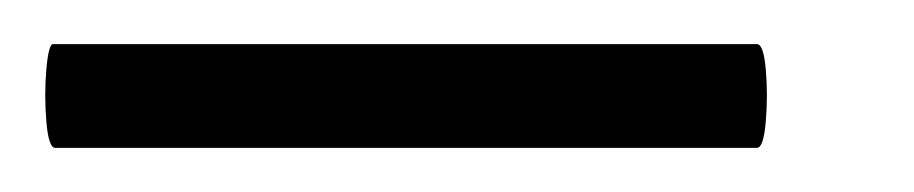

<svg xmlns="http://www.w3.org/2000/svg" viewBox="-32 13 414 87"><path d="M-7 80Q-10 80 -11 68Q-12 56 -11 44.5Q-10 33 -8 33H311Q314 33 315 44.5Q316 56 315 68Q314 80 311 80Z"/></svg>

Font: Cormorant Garamond Light
Style: Italic
Weight: 300
Italic angle: -10°
Designer: Christian Thalmann (Catharsis Fonts)
Foundry: Catharsis Fonts
Version: Version 4.001